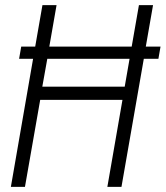

<svg xmlns="http://www.w3.org/2000/svg" viewBox="-20 -731 648 751"><path d="M145.5 -392.1H467.8L486.8 -501H165ZM550.3 -548.8H607.9L599.6 -501H542.5L455.1 0H399.9L459 -340.3H137.2L77.6 0H22.5L109.4 -501H54.7L63 -548.8H117.7L146 -710.9H201.2L172.9 -548.8H495.1L523.4 -710.9H578.6Z"/></svg>

Font: MAUL Condensed Light Italic
Style: Light Italic
Weight: 300
Italic angle: -12°
Designer: MAUL
Version: Version 1.0; 2020; ttfautohint (v1.8.3)